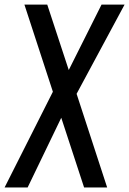

<svg xmlns="http://www.w3.org/2000/svg" viewBox="-31 -830 571 850"><path d="M-10.7 0 203.1 -423.8 77.1 -809.6H178.2L273.4 -520L418.5 -809.6H520.5L308.1 -414.6L443.4 0H341.3L240.2 -308.6L91.3 0Z"/></svg>

Font: Oswald
Style: Regular
Weight: 400
Designer: Vernon Adams
Foundry: Vernon Adams
Version: 3.0; ttfautohint (v0.94.23-7a4d-dirty) -l 8 -r 50 -G 200 -x 